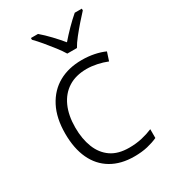

<svg xmlns="http://www.w3.org/2000/svg" viewBox="-189 -859 854 964"><g transform="rotate(-30 238.0 -377.5)"><path d="M301 10Q224 10 169 -22.5Q114 -55 85.5 -116Q57 -177 57 -263Q57 -353 89.5 -415.5Q122 -478 179 -510Q236 -542 313 -542Q351 -542 385 -535Q419 -528 445 -516L429 -467Q402 -478 371 -484.5Q340 -491 312 -491Q249 -491 205.5 -463.5Q162 -436 139 -385Q116 -334 116 -264Q116 -198 136 -147.5Q156 -97 196.5 -69Q237 -41 301 -41Q341 -41 375.5 -49Q410 -57 438 -69V-18Q412 -6 378.5 2Q345 10 301 10ZM267 -606Q254 -628 233 -655Q212 -682 189.5 -709Q167 -736 148 -755V-765H189Q216 -742 243.5 -713Q271 -684 294 -656Q318 -684 346.5 -713Q375 -742 402 -765H443V-755Q425 -736 401.5 -709Q378 -682 356.5 -655Q335 -628 323 -606Z"/></g></svg>

Font: Noto Sans Thai Light
Style: Regular
Weight: 300
Designer: Monotype Design Team
Foundry: Monotype Imaging Inc.
Version: Version 2.001